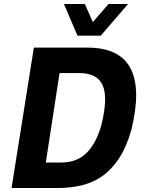

<svg xmlns="http://www.w3.org/2000/svg" viewBox="-20 -944 727 964"><path d="M38 0 150 -705H418Q581 -705 635.5 -600.5Q690 -496 639 -290Q614 -203 576 -146.5Q538 -90 491 -58Q444 -26 388 -13Q332 0 269 0ZM210 -128H286Q320 -128 349.5 -137Q379 -146 404 -166.5Q429 -187 451 -223.5Q473 -260 489 -316Q523 -454 495.5 -515.5Q468 -577 380 -577H279ZM369 -765 301 -924H406L446 -833L525 -924H623L486 -765Z"/></svg>

Font: Nunito Sans 7pt Condensed ExtraBold
Style: Italic
Weight: 800
Width: 3
Italic angle: -9°
Designer: Vernon Adams
Foundry: Vernon Adams
Version: Version 3.101;gftools[0.9.27]